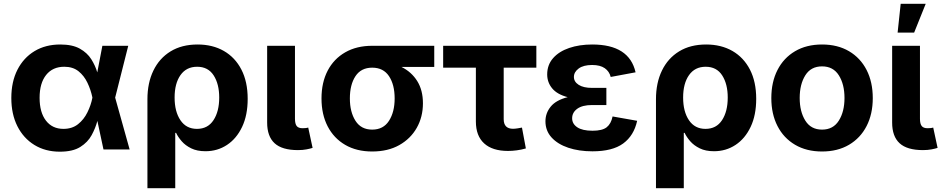

<svg xmlns="http://www.w3.org/2000/svg" viewBox="-20 -787 4964 1011"><path d="M295.4 11.7Q218.8 11.7 161.1 -23.7Q103.5 -59.1 71.5 -122.6Q39.6 -186 39.6 -271Q39.6 -356.4 71.8 -419.7Q104 -482.9 161.9 -517.8Q219.7 -552.7 297.4 -552.7Q361.3 -552.7 400.4 -530.8Q439.5 -508.8 460.7 -475.1Q481.9 -441.4 492.2 -405.8L519 -545.9H655.3L586.4 -272.9L662.6 0H524.9L492.7 -150.4Q482.9 -112.8 462.6 -75.4Q442.4 -38.1 402.8 -13.2Q363.3 11.7 295.4 11.7ZM466.3 -272.9V-274.4Q458 -314.5 440.4 -351.3Q422.9 -388.2 393.3 -411.9Q363.8 -435.5 318.4 -435.5Q257.3 -435.5 222.9 -392.3Q188.5 -349.1 188.5 -272Q188.5 -195.3 221.9 -151.9Q255.4 -108.4 314 -108.4Q359.9 -108.4 390.9 -133.1Q421.9 -157.7 440.4 -195.6Q459 -233.4 466.3 -271.5Z M756.3 204.1V-264.6Q756.3 -350.6 787.8 -415.5Q819.3 -480.5 878.4 -516.6Q937.5 -552.7 1020.5 -552.7Q1099.6 -552.7 1158.9 -518.6Q1218.3 -484.4 1251.2 -420.4Q1284.2 -356.4 1284.2 -266.6Q1284.2 -180.7 1254.9 -118.9Q1225.6 -57.1 1175.3 -23.9Q1125 9.3 1062 9.3Q1017.6 9.3 986.8 -5.9Q956.1 -21 936.8 -43.2Q917.5 -65.4 907.2 -87.4H902.8V204.1ZM1017.1 -108.4Q1074.2 -108.4 1104.2 -154.3Q1134.3 -200.2 1134.3 -273.4Q1134.3 -344.7 1105 -390.1Q1075.7 -435.5 1018.1 -435.5Q961.4 -435.5 930.4 -391.6Q899.4 -347.7 899.4 -273.4Q899.4 -199.2 930.2 -153.8Q960.9 -108.4 1017.1 -108.4Z M1548.8 3.4Q1465.3 3.4 1426 -32.7Q1386.7 -68.8 1386.7 -141.6V-545.9H1533.2V-161.6Q1533.2 -135.3 1542.2 -123.5Q1551.3 -111.8 1573.2 -111.8Q1585 -111.8 1591.6 -112.8Q1598.1 -113.8 1603 -115.2L1626 -8.3Q1614.3 -4.4 1594.2 -0.5Q1574.2 3.4 1548.8 3.4Z M1939.9 10.7Q1857.4 10.7 1797.6 -24.2Q1737.8 -59.1 1705.3 -121.8Q1672.9 -184.6 1672.9 -268.6Q1672.9 -352.5 1705.3 -414.8Q1737.8 -477.1 1797.9 -511.5Q1857.9 -545.9 1939.9 -545.9H2266.6V-434.6H2093.8Q2147 -408.2 2177 -360.1Q2207 -312 2207 -243.2Q2207 -171.4 2174.6 -114Q2142.1 -56.6 2082.3 -22.9Q2022.5 10.7 1939.9 10.7ZM1939.9 -430.7Q1881.3 -430.7 1851.8 -386Q1822.3 -341.3 1822.3 -268.6Q1822.3 -197.3 1851.8 -150.9Q1881.3 -104.5 1939.9 -104.5Q1998.5 -104.5 2028.3 -150.9Q2058.1 -197.3 2058.1 -268.6Q2058.1 -341.3 2028.3 -386Q1998.5 -430.7 1939.9 -430.7Z M2654.8 7.8Q2572.8 7.8 2529.3 -32Q2485.8 -71.8 2485.8 -147V-430.7H2313.5V-545.9H2804.2V-430.7H2632.3V-159.7Q2632.3 -108.9 2681.6 -108.9Q2690.4 -108.9 2705.3 -111.1Q2720.2 -113.3 2728.5 -115.2L2749 -5.4Q2725.1 1.5 2701.2 4.6Q2677.2 7.8 2654.8 7.8Z M3099.6 9.8Q3028.3 9.8 2972.4 -9Q2916.5 -27.8 2884.3 -63.2Q2852.1 -98.6 2852.1 -148.4Q2852.1 -191.4 2879.9 -225.6Q2907.7 -259.8 2969.2 -275.4Q2913.6 -290 2887.5 -321.8Q2861.3 -353.5 2861.3 -395Q2861.3 -445.3 2892.3 -480.7Q2923.3 -516.1 2977.1 -534.4Q3030.8 -552.7 3098.6 -552.7Q3293.5 -552.7 3326.7 -406.2L3195.8 -381.8Q3188.5 -411.1 3164.3 -428Q3140.1 -444.8 3098.1 -444.8Q3052.2 -444.8 3027.1 -426.3Q3002 -407.7 3002 -381.8Q3002 -356.4 3027.1 -340.3Q3052.2 -324.2 3097.2 -324.2H3172.9V-233.9H3097.2Q3046.9 -233.9 3019.8 -214.4Q2992.7 -194.8 2992.7 -164.1Q2992.7 -134.8 3019.8 -116.7Q3046.9 -98.6 3100.1 -98.6Q3151.4 -98.6 3174.6 -116.9Q3197.8 -135.3 3205.6 -173.8L3335 -150.9Q3317.9 -72.8 3261.5 -31.5Q3205.1 9.8 3099.6 9.8Z M3434.1 204.1V-264.6Q3434.1 -350.6 3465.6 -415.5Q3497.1 -480.5 3556.2 -516.6Q3615.2 -552.7 3698.2 -552.7Q3777.3 -552.7 3836.7 -518.6Q3896 -484.4 3929 -420.4Q3961.9 -356.4 3961.9 -266.6Q3961.9 -180.7 3932.6 -118.9Q3903.3 -57.1 3853 -23.9Q3802.7 9.3 3739.7 9.3Q3695.3 9.3 3664.6 -5.9Q3633.8 -21 3614.5 -43.2Q3595.2 -65.4 3585 -87.4H3580.6V204.1ZM3694.8 -108.4Q3752 -108.4 3782 -154.3Q3812 -200.2 3812 -273.4Q3812 -344.7 3782.7 -390.1Q3753.4 -435.5 3695.8 -435.5Q3639.2 -435.5 3608.2 -391.6Q3577.1 -347.7 3577.1 -273.4Q3577.1 -199.2 3607.9 -153.8Q3638.7 -108.4 3694.8 -108.4Z M4308.6 10.7Q4226.6 10.7 4166.5 -24.7Q4106.4 -60.1 4074 -123.3Q4041.5 -186.5 4041.5 -270.5Q4041.5 -355 4074 -418.5Q4106.4 -481.9 4166.5 -517.3Q4226.6 -552.7 4308.6 -552.7Q4390.6 -552.7 4450.7 -517.3Q4510.7 -481.9 4543.2 -418.5Q4575.7 -355 4575.7 -270.5Q4575.7 -186.5 4543.2 -123.3Q4510.7 -60.1 4450.7 -24.7Q4390.6 10.7 4308.6 10.7ZM4308.6 -104.5Q4367.2 -104.5 4397 -151.9Q4426.8 -199.2 4426.8 -271Q4426.8 -343.3 4397 -390.4Q4367.2 -437.5 4308.6 -437.5Q4250 -437.5 4220.5 -390.4Q4190.9 -343.3 4190.9 -271Q4190.9 -199.2 4220.5 -151.9Q4250 -104.5 4308.6 -104.5Z M4839.8 3.4Q4756.3 3.4 4717 -32.7Q4677.7 -68.8 4677.7 -141.6V-545.9H4824.2V-161.6Q4824.2 -135.3 4833.3 -123.5Q4842.3 -111.8 4864.3 -111.8Q4876 -111.8 4882.6 -112.8Q4889.2 -113.8 4894 -115.2L4917 -8.3Q4905.3 -4.4 4885.3 -0.5Q4865.2 3.4 4839.8 3.4ZM4706.5 -615.2 4722.7 -767.1H4854.5L4793.5 -615.2Z"/></svg>

Font: Inter-Bold
Style: Bold
Weight: 700
Designer: Rasmus Andersson
Foundry: rsms
Version: Version 4.000;git-a52131595